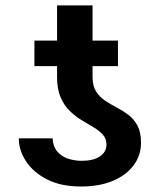

<svg xmlns="http://www.w3.org/2000/svg" viewBox="-20 -678 588 708"><path d="M372.6 -145Q372.6 -167 359.4 -181.4Q346.2 -195.8 325.7 -208.3Q305.2 -220.7 281.7 -234.6Q258.3 -248.5 237.5 -268.6Q216.8 -288.6 203.6 -318.8Q190.4 -349.1 190.4 -393.6V-658.2H321.3V-394Q321.3 -361.3 334.2 -340.8Q347.2 -320.3 367.4 -306.9Q387.7 -293.5 410.6 -281.5Q433.6 -269.5 453.9 -254.2Q474.1 -238.8 487.1 -214.4Q500 -189.9 500 -151.9Q500 -105 472.7 -68.4Q445.3 -31.7 395.8 -11Q346.2 9.8 278.8 9.8Q204.6 9.8 153.3 -16.6Q102.1 -43 75.7 -83.7Q49.3 -124.5 49.3 -168H173.8Q175.8 -136.7 191.9 -118.4Q208 -100.1 232.2 -92.5Q256.3 -85 280.8 -85Q324.2 -85 348.4 -101.3Q372.6 -117.7 372.6 -145ZM415 -528.3V-434.1H106.9V-528.3Z"/></svg>

Font: Inter 24pt SemiBold
Style: Regular
Weight: 600
Designer: Rasmus Andersson
Foundry: rsms
Version: Version 4.001;git-66647c0bb